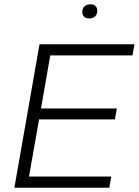

<svg xmlns="http://www.w3.org/2000/svg" viewBox="-20 -874 646 894"><path d="M47 0 164 -668H606L597 -616H214L171 -369H524L515 -318H162L115 -52H498L489 0ZM395 -788Q380 -788 371.5 -796.5Q363 -805 363 -818Q363 -835 373.5 -844.5Q384 -854 402 -854Q417 -854 425 -845.5Q433 -837 433 -824Q433 -808 423 -798Q413 -788 395 -788Z"/></svg>

Font: Gantari Light
Style: Italic
Weight: 300
Italic angle: -10°
Version: Version 1.000